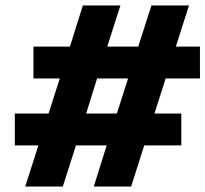

<svg xmlns="http://www.w3.org/2000/svg" viewBox="-20 -680 749 700"><path d="M72 0 120 -150H34V-266H157L198 -394H102V-510H235L282 -660H419L371 -510H484L532 -660H669L621 -510H709V-394H584L543 -266H641V-150H506L458 0H322L369 -150H257L209 0ZM294 -266H406L447 -394H334Z"/></svg>

Font: Work Sans ExtraBold
Style: Italic
Weight: 800
Italic angle: -13°
Designer: Wei Huang
Foundry: Wei Huang
Version: Version 2.012; ttfautohint (v1.8.3)